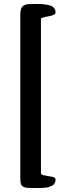

<svg xmlns="http://www.w3.org/2000/svg" viewBox="-20 -885 350 975"><path d="M161.1 69.8H148.4Q127 69.8 116.7 68.8Q106.4 67.9 97.4 62.7Q88.4 57.6 85.7 47.1Q83 36.6 83 18.1V-811Q83 -840.8 94.5 -852.5Q106 -864.3 133.8 -864.3Q139.2 -864.3 150.6 -864.5Q162.1 -864.7 168 -864.7Q188.5 -864.7 202.9 -863.3Q217.3 -861.8 232.2 -857.7Q247.1 -853.5 254.6 -844.2Q262.2 -835 262.2 -820.8Q262.2 -808.1 225.1 -801.8Q188 -795.4 188 -789.6V-5.4Q188 2.9 206.5 5.9Q225.1 8.8 243.7 12.5Q262.2 16.1 262.2 26.4Q262.2 36.6 258.5 44.2Q254.9 51.8 246.8 56.4Q238.8 61 231 64Q223.1 66.9 209.5 68.1Q195.8 69.3 186.5 69.6Q177.2 69.8 161.1 69.8Z"/></svg>

Font: Corben
Style: Regular
Weight: 400
Designer: vernon adams
Foundry: vernon adams
Version: Version 1.100